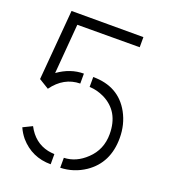

<svg xmlns="http://www.w3.org/2000/svg" viewBox="-127 -776 763 868"><g transform="rotate(20 254.0 -342.0)"><path d="M40 -345.7 68.4 -683.6H414.1V-634.8L114.3 -633.8L94.7 -394.5Q153.3 -436.5 217.8 -436.5V-388.7Q139.6 -387.7 87.9 -316.4ZM262.7 0V-47.9Q321.3 -49.8 369.1 -95.7Q420.9 -144.5 420.9 -218.8Q420.9 -328.1 333 -371.1Q297.9 -387.7 262.7 -388.7V-436.5Q385.7 -436.5 440.4 -336.9Q469.7 -283.2 469.7 -217.8Q469.7 -98.6 380.9 -38.1Q327.1 -2 262.7 0ZM39.1 -113.3 83 -134.8Q118.2 -67.4 185.5 -52.7Q200.2 -49.8 216.8 -48.8V0Q126 0 67.4 -67.4Q49.8 -88.9 39.1 -113.3Z"/></g></svg>

Font: Post No Bills Colombo
Style: Regular
Weight: 400
Designer: Kosala Senevirathne, Siva Puranthara, Lasantha Premarathna, Tharique Azeez
Foundry: Mooniak
Version: Version 1.220 ; ttfautohint (v1.6)